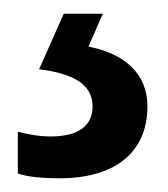

<svg xmlns="http://www.w3.org/2000/svg" viewBox="-20 -20 245 280"><path d="M195 135C195 87 161 58 109 48L130 0H73L37 81C85 87 115 102 115 135C115 163 95 179 54 179C38 179 20 176 6 172V233C20 238 42 240 67 240C148 240 195 202 195 135Z"/></svg>

Font: Noto Sans Devanagari Condensed Medium
Style: Regular
Weight: 500
Width: 3
Designer: Jelle Bosma - Monotype Design Team
Foundry: Monotype Imaging Inc.
Version: Version 2.004